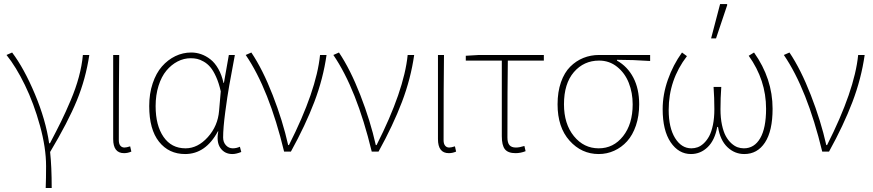

<svg xmlns="http://www.w3.org/2000/svg" viewBox="-20 -750 4320 950"><path d="M206.1 180.2Q208 134.3 208 71.8Q208 -18.6 177.7 -128.4Q147.5 -238.3 103.3 -329.1Q59.1 -419.9 12.2 -478L40 -490.2Q99.1 -412.1 152.8 -284.2Q206.5 -156.2 223.1 -41H227.1Q260.3 -104 282.5 -149.2Q304.7 -194.3 329.8 -253.7Q355 -313 370.1 -369.1Q385.3 -425.3 390.1 -478H421.9Q404.3 -360.4 360.4 -253.2Q316.4 -146 228 2Q235.8 74.2 235.8 180.2Z M593.8 7.8Q540 7.8 540 -62V-478H569.8Q567.9 -334 567.9 -56.2Q567.9 -38.6 575.4 -29.3Q583 -20 595.7 -20Q606 -20 624 -25.9L629.9 0Q612.3 7.8 593.8 7.8Z M896 12.2Q815.4 12.2 766.8 -48.8Q718.3 -109.9 718.3 -225.1Q718.3 -286.6 735.4 -337.4Q752.4 -388.2 781.2 -421.1Q810.1 -454.1 847.4 -472.2Q884.8 -490.2 926.3 -490.2Q951.2 -490.2 975.1 -481.9Q999 -473.6 1021 -456.5Q1043 -439.5 1060.1 -409.4Q1077.1 -379.4 1085.9 -339.8H1087.9L1112.3 -478H1142.1Q1123.5 -378.9 1114.3 -326.9Q1105 -274.9 1094.5 -195.6Q1084 -116.2 1084 -69.8Q1084 -46.4 1097.9 -31.2Q1111.8 -16.1 1131.8 -16.1Q1149.4 -16.1 1167 -23.9L1173.8 2Q1148.4 12.2 1129.9 12.2Q1091.8 12.2 1070.8 -17.3Q1049.8 -46.9 1060.1 -100.1H1058.1Q997.6 12.2 896 12.2ZM897.9 -16.1Q958.5 -16.1 1008.3 -71.5Q1058.1 -127 1064 -202.1L1072.3 -297.9Q1063 -339.4 1049.1 -370.1Q1035.2 -400.9 1020.5 -418Q1005.9 -435.1 987.8 -445.3Q969.7 -455.6 955.1 -458.7Q940.4 -461.9 923.8 -461.9Q889.6 -461.9 858.6 -445.8Q827.6 -429.7 803.2 -400.4Q778.8 -371.1 764.4 -325.4Q750 -279.8 750 -225.1Q750 -129.4 789.1 -72.8Q828.1 -16.1 897.9 -16.1Z M1385.7 0Q1311 -309.1 1195.8 -478L1223.6 -490.2Q1279.8 -406.7 1329.3 -279.5Q1378.9 -152.3 1405.8 -32.2H1409.7Q1545.9 -301.3 1563.5 -478H1595.7Q1579.1 -360.8 1535.2 -245.4Q1491.2 -129.9 1419.4 0Z M1819.3 0Q1744.6 -309.1 1629.4 -478L1657.2 -490.2Q1713.4 -406.7 1762.9 -279.5Q1812.5 -152.3 1839.4 -32.2H1843.3Q1979.5 -301.3 1997.1 -478H2029.3Q2012.7 -360.8 1968.8 -245.4Q1924.8 -129.9 1853 0Z M2200.7 7.8Q2147 7.8 2147 -62V-478H2176.8Q2174.8 -334 2174.8 -56.2Q2174.8 -38.6 2182.4 -29.3Q2189.9 -20 2202.6 -20Q2212.9 -20 2231 -25.9L2236.8 0Q2219.2 7.8 2200.7 7.8Z M2530.8 7.8Q2493.7 7.8 2478.3 -11.5Q2462.9 -30.8 2462.9 -76.2V-450.2H2284.7V-474.1L2350.6 -478H2670.9V-450.2H2492.7Q2490.7 -322.3 2490.7 -69.8Q2490.7 -43.9 2500.7 -32Q2510.7 -20 2532.7 -20Q2550.3 -20 2574.7 -27.8L2580.6 -2Q2556.2 7.8 2530.8 7.8Z M2942.4 12.2Q2857.4 12.2 2798.1 -54Q2738.8 -120.1 2738.8 -233.9Q2738.8 -295.4 2755.6 -343.3Q2772.5 -391.1 2801.3 -419.9Q2830.1 -448.7 2866.5 -463.4Q2902.8 -478 2944.3 -478H3196.8V-448.2Q3112.3 -454.1 3032.7 -454.1V-450.2Q3085 -420.9 3113.8 -365.7Q3142.6 -310.5 3142.6 -233.9Q3142.6 -176.3 3126.5 -128.9Q3110.4 -81.5 3082.8 -51Q3055.2 -20.5 3019 -4.2Q2982.9 12.2 2942.4 12.2ZM2942.4 -16.1Q3015.6 -16.1 3063 -76.2Q3110.4 -136.2 3110.4 -233.9Q3110.4 -291 3091.3 -339.6Q3072.3 -388.2 3033.7 -419.2Q2995.1 -450.2 2944.3 -450.2Q2868.7 -450.2 2819.6 -393.3Q2770.5 -336.4 2770.5 -233.9Q2770.5 -136.7 2819.6 -76.4Q2868.7 -16.1 2942.4 -16.1Z M3398.9 12.2Q3337.9 12.2 3298.3 -46.1Q3258.8 -104.5 3258.8 -210Q3258.8 -282.7 3284.7 -356Q3310.5 -429.2 3354.5 -490.2L3378.9 -472.2Q3288.6 -354.5 3288.6 -206.1Q3288.6 -118.2 3320.1 -67.1Q3351.6 -16.1 3400.9 -16.1Q3417 -16.1 3432.1 -21.5Q3447.3 -26.9 3462.4 -41Q3477.5 -55.2 3489 -76.4Q3500.5 -97.7 3507.6 -132.1Q3514.6 -166.5 3514.6 -210Q3514.6 -265.1 3510.7 -319.8H3548.8Q3544.9 -265.1 3544.9 -210Q3544.9 -166.5 3552.2 -132.1Q3559.6 -97.7 3571.3 -76.4Q3583 -55.2 3598.6 -41Q3614.3 -26.9 3629.4 -21.5Q3644.5 -16.1 3660.6 -16.1Q3712.4 -16.1 3741.5 -66.2Q3770.5 -116.2 3770.5 -211.9Q3770.5 -354 3684.6 -474.1L3710.9 -490.2Q3802.7 -360.8 3802.7 -211.9Q3802.7 -102.1 3765.1 -44.9Q3727.5 12.2 3662.6 12.2Q3614.7 12.2 3578.9 -22.2Q3543 -56.6 3532.7 -122.1H3528.8Q3517.1 -56.6 3481.7 -22.2Q3446.3 12.2 3398.9 12.2ZM3498.5 -560.1 3543 -730H3576.7L3578.6 -726.1L3522.9 -560.1Z M4048.3 0Q3973.6 -309.1 3858.4 -478L3886.2 -490.2Q3942.4 -406.7 3991.9 -279.5Q4041.5 -152.3 4068.4 -32.2H4072.3Q4208.5 -301.3 4226.1 -478H4258.3Q4241.7 -360.8 4197.8 -245.4Q4153.8 -129.9 4082 0Z"/></svg>

Font: Source Sans 3 ExtraLight
Style: Regular
Weight: 200
Designer: Paul D. Hunt
Foundry: Adobe
Version: Version 3.052;hotconv 1.1.0;makeotfexe 2.6.0